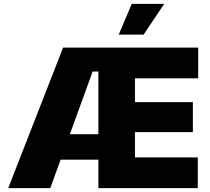

<svg xmlns="http://www.w3.org/2000/svg" viewBox="-20 -974 1087 994"><path d="M22.5 0 306.6 -727.5H1005.9V-568.4H678.7V-445.3H978.5V-290H678.7V-159.2H1003.9V0H489.3V-147.5H293.9L240.2 0ZM341.8 -279.3H489.3V-603.5H459.5ZM594.7 -794.9 662.1 -954.1H830.1L723.6 -794.9Z"/></svg>

Font: Inter Black
Style: Regular
Weight: 900
Designer: Rasmus Andersson
Foundry: rsms
Version: Version 4.000;git-a52131595